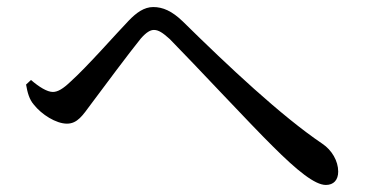

<svg xmlns="http://www.w3.org/2000/svg" viewBox="-20 -614 1040 545"><path d="M54 -374C58 -351 63 -332 76 -317C98 -289 139 -263 170 -263C200 -263 215 -287 238 -318C273 -365 349 -467 380 -505C396 -523 407 -529 417 -529C430 -529 442 -521 462 -503C532 -432 692 -260 754 -199C824 -129 874 -89 905 -89C927 -89 940 -103 940 -127C940 -157 922 -188 895 -206C778 -285 628 -426 499 -553C468 -583 442 -594 415 -594C389 -594 367 -578 345 -555C313 -522 227 -424 180 -382C159 -362 144 -353 130 -353C114 -353 91 -367 68 -387Z"/></svg>

Font: Noto Serif JP Medium
Style: Regular
Weight: 500
Designer: Ryoko NISHIZUKA 西塚涼子 (kana & ideographs); Frank Grießhammer (Latin, Greek & Cyrillic); Wenlong ZHANG 张文龙 (bopomofo); San
Foundry: Adobe
Version: Version 2.001;hotconv 1.1.0;makeotfexe 2.6.0